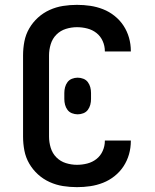

<svg xmlns="http://www.w3.org/2000/svg" viewBox="-20 -763 640 791"><path d="M297 8Q268 8 239.5 3.5Q211 -1 184.5 -13Q158 -25 136.5 -44.5Q115 -64 100.5 -89Q86 -114 80.5 -142.5Q75 -171 75 -200V-535Q75 -564 80.5 -592.5Q86 -621 100.5 -646Q115 -671 136.5 -690.5Q158 -710 184.5 -722Q211 -734 239.5 -738.5Q268 -743 297 -743Q325 -743 352 -739Q379 -735 404.5 -725Q430 -715 452 -697.5Q474 -680 489 -657Q504 -634 511.5 -607.5Q519 -581 519 -553Q519 -553 519 -552.5Q519 -552 519 -551H412Q412 -552 412 -552Q412 -552 412 -552Q412 -574 403 -594Q394 -614 377.5 -627Q361 -640 340 -645.5Q319 -651 297 -651Q274 -651 251.5 -644Q229 -637 212.5 -620.5Q196 -604 189 -581Q182 -558 182 -535V-200Q182 -177 189 -154Q196 -131 212.5 -114.5Q229 -98 251.5 -91Q274 -84 297 -84Q319 -84 340 -89.5Q361 -95 377.5 -108Q394 -121 403 -141Q412 -161 412 -183Q412 -183 412 -183Q412 -183 412 -184H519Q519 -183 519 -182.5Q519 -182 519 -182Q519 -154 511.5 -127.5Q504 -101 489 -78Q474 -55 452 -37.5Q430 -20 404.5 -10Q379 0 352 4Q325 8 297 8ZM300 -292Q288 -292 276.5 -296.5Q265 -301 258 -310.5Q251 -320 248 -331.5Q245 -343 245 -355V-380Q245 -392 248 -403.5Q251 -415 258 -424.5Q265 -434 276.5 -438.5Q288 -443 300 -443Q312 -443 323.5 -438.5Q335 -434 342 -424.5Q349 -415 352 -403.5Q355 -392 355 -380V-355Q355 -343 352 -331.5Q349 -320 342 -310.5Q335 -301 323.5 -296.5Q312 -292 300 -292Z"/></svg>

Font: Zed Mono Semibold Extended
Style: Regular
Weight: 600
Width: 7
Monospace: yes
Designer: Belleve Invis
Foundry: Belleve Invis
Version: Version 1.0.0; ttfautohint (v1.8.4)